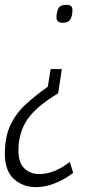

<svg xmlns="http://www.w3.org/2000/svg" viewBox="-53 -556 386 792"><path d="M202 -271 187 -171Q98 -118 60.5 -64Q23 -10 23 65Q23 116 48 139Q73 162 109 162Q170 162 235 112L249 157Q214 184 173.5 200Q133 216 95 216Q42 216 4.5 182.5Q-33 149 -33 78Q-33 9 -10.5 -39Q12 -87 51.5 -124Q91 -161 144 -198L156 -271ZM246 -513Q245 -488 236.5 -475Q228 -462 206 -462Q179 -462 180 -486Q181 -511 189 -523.5Q197 -536 220 -536Q235 -536 240.5 -530.5Q246 -525 246 -513Z"/></svg>

Font: Georama SemiCondensed Light
Style: Italic
Weight: 300
Width: 4
Italic angle: -9°
Designer: Jean-Baptiste Levee
Foundry: Production Type
Version: Version 1.000